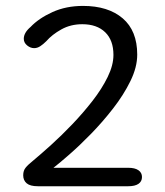

<svg xmlns="http://www.w3.org/2000/svg" viewBox="-20 -646 572 666"><path d="M456 -456.5Q456 -413 432.5 -365Q409 -317 372.5 -270Q336 -223 295.8 -181.8Q255.5 -140.5 220.2 -109.8Q185 -79 165.5 -64H425Q448 -64 460.2 -55.5Q472.5 -47 472.5 -32Q472.5 -16.5 460.2 -8.2Q448 0 425 0H111Q84.5 0 72.5 -10.2Q60.5 -20.5 60.5 -38Q60.5 -54 68.8 -64.2Q77 -74.5 94.5 -88.5Q121 -110.5 157.2 -143.2Q193.5 -176 231 -215.2Q268.5 -254.5 301 -296.2Q333.5 -338 353.5 -379Q373.5 -420 373.5 -455.5Q373.5 -506.5 344.8 -534.2Q316 -562 265.5 -562Q225 -562 192.8 -544Q160.5 -526 140.5 -503Q130 -492.5 119.8 -485.8Q109.5 -479 98.5 -479Q85.5 -479 74 -488.5Q62.5 -498 62.5 -511.5Q62.5 -532.5 86 -552.5Q114.5 -582.5 161.8 -604Q209 -625.5 268 -625.5Q355 -625.5 405.5 -582.5Q456 -539.5 456 -456.5Z"/></svg>

Font: Sono
Style: Regular
Weight: 400
Designer: Tyler Finck
Foundry: Tyler Finck
Version: Version 2.112